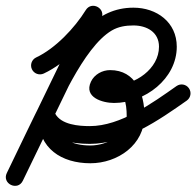

<svg xmlns="http://www.w3.org/2000/svg" viewBox="-53 -392 663 648"><path d="M54.7 -158.3C61.7 -143.3 79.6 -136.8 94.6 -143.8C169.8 -178.9 244 -256.1 287.6 -326.4C297.5 -342.5 288.5 -358.3 275 -365.7C261.4 -373.2 243.3 -372.3 235.1 -355.3C146.7 -172.9 58.4 9.5 -30 191.9C-38.7 209.9 -29.6 225.4 -16 232C-2.5 238.5 15.3 236 24 218C47.4 169.6 70.8 121.1 94.2 72.7C140.4 -23.1 227.5 -232 324.1 -289C346.7 -302.3 371.5 -306.1 397.4 -306.1C442.2 -306.1 483.6 -283.7 483.6 -234.4C483.6 -159.3 402.5 -104.5 331.9 -104.5C324.8 -104.5 317.4 -105.1 310.4 -106.7C295.5 -110.2 312.3 -106.8 308.7 -92.2C308.6 -91.8 308.4 -91.3 308.3 -90.9C309.6 -93.7 315.4 -95.4 318.6 -95.4C367.4 -95.4 374.5 -39.7 374.6 -1.7C374.8 63.1 310.3 99 252 99C188.3 99 136.6 75 136.6 5.5C136.6 -9.7 119 -12.8 103.1 -8.8C87.2 -4.8 73.1 6.3 80.2 19.7C112.7 80.1 187.6 93.6 250.2 93.6C368.7 93.6 484.3 12.9 577.3 -52.5C590.8 -62 594.1 -80.7 584.5 -94.3C575 -107.8 556.3 -111.1 542.7 -101.5C461.6 -44.5 354.1 33.6 250.2 33.6C212.9 33.6 153.5 29.2 133.1 -8.8C125.9 -22.1 111.8 -26.1 99.5 -23C87.2 -19.9 76.7 -9.7 76.7 5.5C76.7 108.8 154.7 159 252 159C344 159 434.8 96.9 434.6 -1.9C434.5 -75.5 405.4 -155.4 318.6 -155.4C292.1 -155.4 265.3 -140.8 253.9 -116.2C229.1 -63.1 293.3 -44.5 331.9 -44.5C435.8 -44.5 543.6 -125.7 543.6 -234.4C543.6 -317.2 475.7 -366.1 397.4 -366.1C268.1 -366.1 204.2 -261.8 146.5 -160.4C108.2 -92.9 73.8 -23.2 40.1 46.6C16.8 95.1 -6.6 143.5 -30 192C-38.7 210 -29.6 225.5 -16.1 232C-2.6 238.5 15.3 236.1 24 218.1C112.3 35.7 200.7 -146.7 289 -329.1C297.3 -346.2 289.2 -361.5 276.5 -368.5C263.8 -375.4 246.5 -374.1 236.5 -358C199.2 -297.7 133.7 -228.3 69.2 -198.2C54.2 -191.2 47.7 -173.3 54.7 -158.3Z"/></svg>

Font: FRB American Cursive
Style: Bold Italic
Weight: 700
Italic angle: -25°
Version: Version 2.0;Modular Font Editor K font №1